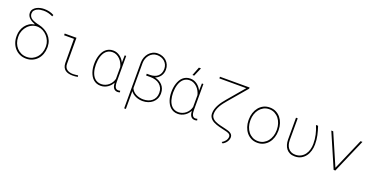

<svg xmlns="http://www.w3.org/2000/svg" viewBox="-28 -1683 5457 2805"><g transform="rotate(20 2700.5 -280.5)"><path d="M129.9 -639.2Q130.4 -672.9 147.9 -696.3Q165.5 -719.7 192.1 -734.6Q218.8 -749.5 250 -756.3Q281.2 -763.2 308.6 -763.2Q350.1 -763.7 389.2 -754.9Q428.2 -746.1 464.4 -725.6L455.6 -701.7Q419.9 -718.8 384.3 -728Q348.6 -737.3 309.1 -736.8Q286.1 -736.8 259.8 -732.2Q233.4 -727.5 210.4 -716.3Q187.5 -705.1 172.1 -686.3Q156.7 -667.5 156.2 -639.2Q155.8 -618.2 163.3 -601.8Q170.9 -585.4 183.8 -573.2Q196.8 -561 213.9 -552.2Q231 -543.5 249.3 -536.9Q267.6 -530.3 286.1 -525.6Q304.7 -521 320.8 -517.6Q366.7 -507.3 407.2 -484.9Q447.8 -462.4 478.3 -429.7Q508.8 -397 526.6 -355.2Q544.4 -313.5 545.4 -264.6V-244.1Q544.4 -191.9 527.3 -145.8Q510.3 -99.6 479 -65.2Q447.8 -30.8 403.8 -10.5Q359.9 9.8 305.7 9.8Q251.5 9.8 207.3 -10.3Q163.1 -30.3 131.6 -64.9Q100.1 -99.6 82.8 -145.8Q65.4 -191.9 64.9 -244.1V-264.6Q65.4 -307.1 78.6 -346.9Q91.8 -386.7 116 -418.9Q140.1 -451.2 174.8 -473.4Q209.5 -495.6 253.4 -502.4V-507.8Q231.9 -516.1 210 -527.8Q188 -539.6 170.2 -555.4Q152.3 -571.3 141.1 -592Q129.9 -612.8 129.9 -639.2ZM91.3 -244.1Q91.8 -197.8 107.4 -156.5Q123 -115.2 150.9 -84.2Q178.7 -53.2 218 -34.9Q257.3 -16.6 305.7 -16.6Q353.5 -16.6 392.6 -34.9Q431.6 -53.2 459.5 -84.5Q487.3 -115.7 502.7 -157Q518.1 -198.2 519 -244.1V-264.6Q518.1 -304.7 502 -343Q485.8 -381.3 458.3 -412.4Q430.7 -443.4 394 -463.4Q357.4 -483.4 316.4 -486.8Q269 -490.2 228.3 -472.9Q187.5 -455.6 157.2 -424.1Q127 -392.6 109.4 -350.8Q91.8 -309.1 91.3 -264.6Z M712.9 -528.3H866.2L895.5 -528.8L896 -126.5Q895.5 -95.7 905.8 -74.2Q916 -52.7 934.1 -39.3Q952.1 -25.9 976.6 -19.5Q1001 -13.2 1029.3 -13.2Q1048.8 -13.2 1067.6 -15.9Q1086.4 -18.6 1105.5 -21L1109.9 1.5Q1069.3 9.8 1030.3 9.8Q995.1 9.8 965.8 2.7Q936.5 -4.4 915 -20.5Q893.6 -36.6 881.3 -62.5Q869.1 -88.4 868.2 -126.5L866.2 -501.5H712.9Z M1668.9 -528.3V-124.5Q1668.9 -109.4 1670.7 -90.6Q1672.4 -71.8 1678.2 -54.9Q1684.1 -38.1 1696 -26.9Q1708 -15.6 1728.5 -15.6Q1736.8 -15.6 1744.4 -17.1Q1752 -18.6 1759.8 -20.5L1765.1 3.4Q1756.3 6.3 1748 8.3Q1739.7 10.3 1730 10.3Q1705.1 10.3 1688.7 0.5Q1672.4 -9.3 1662.8 -25.4Q1653.3 -41.5 1649.2 -62Q1645 -82.5 1643.6 -103Q1630.9 -78.1 1612.3 -57.4Q1593.8 -36.6 1570.6 -21.5Q1547.4 -6.3 1520.5 2Q1493.7 10.3 1464.8 10.3Q1428.7 10.3 1400.4 -0.7Q1372.1 -11.7 1350.3 -31Q1328.6 -50.3 1313.2 -76.2Q1297.9 -102.1 1287.8 -131.3Q1277.8 -160.6 1273.2 -192.1Q1268.6 -223.6 1268.6 -254.4V-264.6Q1268.6 -295.4 1273.2 -327.6Q1277.8 -359.9 1287.6 -390.1Q1297.4 -420.4 1312.5 -447.5Q1327.6 -474.6 1349.6 -494.6Q1371.6 -514.6 1400.4 -526.4Q1429.2 -538.1 1465.8 -538.1Q1495.6 -538.1 1522.5 -528.6Q1549.3 -519 1572 -502.2Q1594.7 -485.4 1612.5 -462.9Q1630.4 -440.4 1642.6 -414.1V-417L1645.5 -528.3ZM1295.9 -254.4Q1295.9 -227.5 1299.6 -199.5Q1303.2 -171.4 1311 -144.8Q1318.8 -118.2 1331.8 -95Q1344.7 -71.8 1363.3 -54.2Q1381.8 -36.6 1407 -26.4Q1432.1 -16.1 1464.4 -16.1Q1497.1 -16.1 1526.1 -27.3Q1555.2 -38.6 1578.6 -58.1Q1602.1 -77.6 1618.4 -104.2Q1634.8 -130.9 1642.6 -161.6V-346.2Q1635.3 -377.9 1619.1 -407.7Q1603 -437.5 1580.1 -460.4Q1557.1 -483.4 1528.1 -497.6Q1499 -511.7 1465.3 -511.7Q1432.6 -511.7 1407.5 -501Q1382.3 -490.2 1363.5 -471.7Q1344.7 -453.1 1331.8 -428.5Q1318.8 -403.8 1311 -376.2Q1303.2 -348.6 1299.6 -319.8Q1295.9 -291 1295.9 -264.6Z M2092.3 -720.7Q2132.3 -720.7 2167 -707.5Q2201.7 -694.3 2227.5 -670.2Q2253.4 -646 2268.3 -612.3Q2283.2 -578.6 2283.2 -538.1Q2283.2 -508.3 2275.1 -482.9Q2267.1 -457.5 2252.4 -437Q2237.8 -416.5 2217.5 -401.1Q2197.3 -385.7 2172.9 -376Q2207 -368.7 2236.6 -353Q2266.1 -337.4 2287.8 -314Q2309.6 -290.5 2322 -259Q2334.5 -227.5 2334.5 -188Q2334.5 -141.1 2317.4 -104.2Q2300.3 -67.4 2270.5 -42Q2240.7 -16.6 2201.2 -3.2Q2161.6 10.3 2117.2 10.3Q2090.3 10.3 2063.2 4.9Q2036.1 -0.5 2011.2 -11.2Q1986.3 -22 1965.1 -37.8Q1943.8 -53.7 1929.2 -75.2V201.7H1902.8V-143.1Q1902.3 -146 1902.1 -148.9Q1901.9 -151.9 1901.9 -155.3L1902.8 -155.8V-514.2Q1903.3 -554.2 1917.2 -591.6Q1931.2 -628.9 1955.8 -657.5Q1980.5 -686 2015.1 -703.4Q2049.8 -720.7 2092.3 -720.7ZM2090.3 -386.2Q2127 -386.7 2157.7 -396.5Q2188.5 -406.2 2210.4 -425.5Q2232.4 -444.8 2244.6 -473.4Q2256.8 -502 2256.8 -540.5Q2256.8 -575.7 2243.7 -604Q2230.5 -632.3 2208.3 -652.3Q2186 -672.4 2156 -683.3Q2126 -694.3 2092.3 -694.3Q2055.2 -694.3 2025.1 -679.2Q1995.1 -664.1 1974.1 -638.9Q1953.1 -613.8 1941.4 -581.3Q1929.7 -548.8 1929.2 -514.2V-122.1Q1939.5 -95.7 1959.5 -75.7Q1979.5 -55.7 2005.1 -42.5Q2030.8 -29.3 2059.8 -22.7Q2088.9 -16.1 2117.2 -16.1Q2156.7 -16.1 2191.7 -26.9Q2226.6 -37.6 2252.2 -59.1Q2277.8 -80.6 2292.7 -112.3Q2307.6 -144 2307.6 -186Q2307.6 -229.5 2291.7 -261.7Q2275.9 -293.9 2249 -315.4Q2222.2 -336.9 2186 -347.7Q2149.9 -358.4 2109.9 -358.9H2040V-386.2Z M2869.1 -528.3V-124.5Q2869.1 -109.4 2870.8 -90.6Q2872.6 -71.8 2878.4 -54.9Q2884.3 -38.1 2896.2 -26.9Q2908.2 -15.6 2928.7 -15.6Q2937 -15.6 2944.6 -17.1Q2952.1 -18.6 2960 -20.5L2965.3 3.4Q2956.5 6.3 2948.2 8.3Q2939.9 10.3 2930.2 10.3Q2905.3 10.3 2888.9 0.5Q2872.6 -9.3 2863 -25.4Q2853.5 -41.5 2849.4 -62Q2845.2 -82.5 2843.8 -103Q2831.1 -78.1 2812.5 -57.4Q2793.9 -36.6 2770.8 -21.5Q2747.6 -6.3 2720.7 2Q2693.8 10.3 2665 10.3Q2628.9 10.3 2600.6 -0.7Q2572.3 -11.7 2550.5 -31Q2528.8 -50.3 2513.4 -76.2Q2498 -102.1 2488 -131.3Q2478 -160.6 2473.4 -192.1Q2468.8 -223.6 2468.8 -254.4V-264.6Q2468.8 -295.4 2473.4 -327.6Q2478 -359.9 2487.8 -390.1Q2497.6 -420.4 2512.7 -447.5Q2527.8 -474.6 2549.8 -494.6Q2571.8 -514.6 2600.6 -526.4Q2629.4 -538.1 2666 -538.1Q2695.8 -538.1 2722.7 -528.6Q2749.5 -519 2772.2 -502.2Q2794.9 -485.4 2812.7 -462.9Q2830.6 -440.4 2842.8 -414.1V-417L2845.7 -528.3ZM2496.1 -254.4Q2496.1 -227.5 2499.8 -199.5Q2503.4 -171.4 2511.2 -144.8Q2519 -118.2 2532 -95Q2544.9 -71.8 2563.5 -54.2Q2582 -36.6 2607.2 -26.4Q2632.3 -16.1 2664.6 -16.1Q2697.3 -16.1 2726.3 -27.3Q2755.4 -38.6 2778.8 -58.1Q2802.2 -77.6 2818.6 -104.2Q2835 -130.9 2842.8 -161.6V-346.2Q2835.4 -377.9 2819.3 -407.7Q2803.2 -437.5 2780.3 -460.4Q2757.3 -483.4 2728.3 -497.6Q2699.2 -511.7 2665.5 -511.7Q2632.8 -511.7 2607.7 -501Q2582.5 -490.2 2563.7 -471.7Q2544.9 -453.1 2532 -428.5Q2519 -403.8 2511.2 -376.2Q2503.4 -348.6 2499.8 -319.8Q2496.1 -291 2496.1 -264.6ZM2725.1 -730.5H2757.8L2700.7 -597.2H2673.3Z M3521 -710.9 3520.5 -692.9 3279.8 -410.2Q3258.3 -384.8 3236.6 -356.7Q3214.8 -328.6 3197.5 -298.1Q3180.2 -267.6 3169.7 -234.6Q3159.2 -201.7 3159.7 -166.5Q3160.2 -143.6 3169.4 -126Q3178.7 -108.4 3194.1 -95Q3209.5 -81.5 3229 -72Q3248.5 -62.5 3269.5 -55.7Q3290.5 -48.8 3311.3 -43.7Q3332 -38.6 3349.6 -34.7L3398.4 -22.9Q3416.5 -18.6 3436.3 -12.7Q3456.1 -6.8 3472.9 3.2Q3489.7 13.2 3500.7 28.3Q3511.7 43.5 3511.7 66.4Q3511.7 86.4 3505.1 105.2Q3498.5 124 3487.3 140.1Q3476.1 156.2 3460.9 169.4Q3445.8 182.6 3428.7 191.4L3409.7 176.3Q3424.3 168.5 3438.2 156.7Q3452.1 145 3462.6 130.9Q3473.1 116.7 3479.5 100.1Q3485.8 83.5 3485.8 65.9Q3485.4 48.8 3476.1 38.1Q3466.8 27.3 3453.1 20.5Q3439.5 13.7 3423.8 9.8Q3408.2 5.9 3395 2.9L3346.2 -8.8Q3324.7 -13.7 3301 -19.8Q3277.3 -25.9 3253.7 -34.4Q3230 -43 3208.5 -54.4Q3187 -65.9 3170.7 -81.8Q3154.3 -97.7 3144.3 -118.4Q3134.3 -139.2 3133.8 -166.5Q3133.3 -204.6 3144.5 -240Q3155.8 -275.4 3174.1 -308.3Q3192.4 -341.3 3215.3 -371.6Q3238.3 -401.9 3261.7 -429.2L3478.5 -685.1H3060.1V-710.9Z M3669.4 -274.4Q3669.9 -325.2 3685.5 -372.8Q3701.2 -420.4 3730.5 -457Q3759.8 -493.7 3802.5 -515.9Q3845.2 -538.1 3900.4 -538.1Q3955.6 -538.1 3998.3 -516.1Q4041 -494.1 4070.6 -457.5Q4100.1 -420.9 4115.7 -373.3Q4131.3 -325.7 4131.8 -274.4V-253.9Q4131.3 -203.1 4116 -155.5Q4100.6 -107.9 4071.3 -71.3Q4042 -34.7 3999.3 -12.5Q3956.5 9.8 3901.4 9.8Q3846.2 9.8 3803.2 -12.2Q3760.3 -34.2 3730.7 -70.8Q3701.2 -107.4 3685.5 -155Q3669.9 -202.6 3669.4 -253.9ZM3695.8 -253.9Q3696.3 -209 3710.2 -166.3Q3724.1 -123.5 3750.2 -90.3Q3776.4 -57.1 3814.5 -36.9Q3852.5 -16.6 3901.4 -16.6Q3950.2 -16.6 3987.8 -36.9Q4025.4 -57.1 4051.5 -90.6Q4077.6 -124 4091.3 -166.5Q4105 -209 4105.5 -253.9V-274.4Q4105 -318.8 4091.1 -361.6Q4077.1 -404.3 4051 -437.5Q4024.9 -470.7 3986.8 -491.2Q3948.7 -511.7 3900.4 -511.7Q3852.1 -511.7 3814.2 -491.2Q3776.4 -470.7 3750.2 -437.5Q3724.1 -404.3 3710.2 -361.6Q3696.3 -318.8 3695.8 -274.4Z M4335.4 -528.3 4335 -188Q4335.4 -152.8 4344.2 -121.8Q4353 -90.8 4370.8 -67.4Q4388.7 -43.9 4416.3 -30.3Q4443.8 -16.6 4481.9 -16.6Q4531.7 -16.6 4568.6 -36.9Q4605.5 -57.1 4629.6 -90.3Q4653.8 -123.5 4665.8 -166.3Q4677.7 -209 4677.7 -253.9Q4678.2 -325.2 4662.8 -394Q4647.5 -462.9 4619.1 -528.3H4652.3Q4675.3 -460.4 4689.7 -394Q4704.1 -327.6 4703.6 -255.4Q4703.6 -204.6 4689.9 -156.7Q4676.3 -108.9 4648.9 -72Q4621.6 -35.2 4580.3 -12.7Q4539.1 9.8 4482.9 9.8Q4438 9.8 4405.5 -5.6Q4373 -21 4351.6 -47.9Q4330.1 -74.7 4319.6 -111.1Q4309.1 -147.5 4308.6 -189V-528.3Z M5099.6 -38.6 5312 -528.3H5341.8L5112.8 0H5085.9L4857.4 -528.3H4887.2Z"/></g></svg>

Font: Roboto Mono Thin
Style: Regular
Weight: 250
Designer: Google
Version: Version 2.000985; 2015; ttfautohint (v1.3)